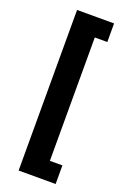

<svg xmlns="http://www.w3.org/2000/svg" viewBox="-169 -816 672 1009"><g transform="rotate(20 167.0 -311.0)"><path d="M284 138H77V-760H284V-656H214V34H284Z"/></g></svg>

Font: IBM Plex Sans
Style: Regular
Weight: 400
Designer: Mike Abbink, Paul van der Laan, Pieter van Rosmalen
Foundry: Bold Monday
Version: Version 3.201